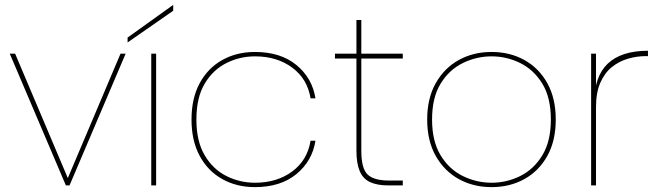

<svg xmlns="http://www.w3.org/2000/svg" viewBox="-20 -760 2696 787"><path d="M20 -540H42L258 -30L474 -540H495L265 0H250Z M600 0V-540H620V0ZM503 -606 690 -740V-716L503 -586Z M765 -270Q765 -357 798.5 -419Q832 -481 891 -514Q950 -547 1025 -547Q1130 -547 1195 -493.5Q1260 -440 1273 -357H1253Q1240 -437 1177.5 -483Q1115 -529 1025 -529Q963 -529 908 -501.5Q853 -474 819 -417Q785 -360 785 -270Q785 -181 819 -123.5Q853 -66 908 -38.5Q963 -11 1025 -11Q1115 -11 1177.5 -57Q1240 -103 1253 -183H1273Q1260 -100 1195 -46.5Q1130 7 1025 7Q950 7 891 -26Q832 -59 798.5 -121Q765 -183 765 -270Z M1441 -142V-678H1461V-142Q1461 -69 1487 -44.5Q1513 -20 1574 -20H1631V0H1572Q1526 0 1497 -13.5Q1468 -27 1454.5 -58.5Q1441 -90 1441 -142ZM1631 -520H1353V-540H1631Z M1995 7Q1920 7 1860.5 -26Q1801 -59 1766 -121Q1731 -183 1731 -270Q1731 -357 1766 -419Q1801 -481 1860.5 -514Q1920 -547 1995 -547Q2070 -547 2129.5 -514Q2189 -481 2223.5 -419Q2258 -357 2258 -270Q2258 -183 2223.5 -121Q2189 -59 2129.5 -26Q2070 7 1995 7ZM1995 -11Q2057 -11 2112.5 -38.5Q2168 -66 2203 -123.5Q2238 -181 2238 -270Q2238 -360 2203 -417Q2168 -474 2112.5 -501.5Q2057 -529 1995 -529Q1933 -529 1877 -501.5Q1821 -474 1786 -417Q1751 -360 1751 -270Q1751 -181 1786 -123.5Q1821 -66 1877 -38.5Q1933 -11 1995 -11Z M2423 -321 2416 -341Q2416 -393 2429.5 -432.5Q2443 -472 2470.5 -498.5Q2498 -525 2539.5 -538.5Q2581 -552 2636 -552V-530H2627Q2591 -530 2554.5 -519.5Q2518 -509 2488.5 -485.5Q2459 -462 2441 -421.5Q2423 -381 2423 -321ZM2403 0V-540H2423V0Z"/></svg>

Font: Poppins Devanagari Thin
Style: Regular
Weight: 100
Designer: Ninad Kale (Devanagari), Jonny Pinhorn (Latin)
Foundry: Indian Type Foundry
Version: 4.005